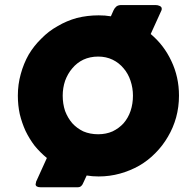

<svg xmlns="http://www.w3.org/2000/svg" viewBox="-20 -707 800 782"><path d="M235.4 -317.4Q235.4 -284.2 245.1 -254.9Q255.9 -226.6 274.4 -205.1Q293 -184.6 319.3 -171.9Q346.7 -160.2 379.9 -160.2Q412.1 -160.2 438.5 -171.9Q464.8 -184.6 483.4 -205.1Q502 -226.6 511.7 -254.9Q521.5 -284.2 521.5 -317.4Q521.5 -348.6 511.7 -377.9Q502 -407.2 483.4 -428.7Q464.8 -451.2 438.5 -463.9Q412.1 -476.6 379.9 -476.6Q346.7 -476.6 319.3 -463.9Q293 -451.2 274.4 -428.7Q255.9 -407.2 245.1 -377.9Q235.4 -348.6 235.4 -317.4ZM170.9 -63.5Q143.6 -85.9 121.1 -113.3Q99.6 -141.6 84 -173.8Q69.3 -206.1 60.5 -242.2Q52.7 -278.3 52.7 -317.4Q52.7 -363.3 64.5 -405.3Q76.2 -448.2 96.7 -484.4Q118.2 -520.5 148.4 -549.8Q177.7 -580.1 214.8 -600.6Q251 -622.1 293 -633.8Q335.9 -644.5 381.8 -644.5Q394.5 -644.5 407.2 -643.6Q418.9 -642.6 431.6 -640.6Q435.5 -649.4 442.4 -665Q446.3 -673.8 454.1 -680.7Q461.9 -686.5 474.6 -686.5Q520.5 -686.5 613.3 -686.5Q623 -686.5 630.9 -682.6Q638.7 -678.7 638.7 -671.9Q638.7 -666 637.7 -665Q623 -632.8 593.8 -568.4Q647.5 -523.4 677.7 -459Q709 -393.6 709 -317.4Q709 -271.5 697.3 -228.5Q685.5 -186.5 664.1 -150.4Q642.6 -113.3 613.3 -84Q584 -53.7 546.9 -32.2Q510.7 -11.7 468.8 0Q426.8 11.7 381.8 11.7Q369.1 11.7 356.4 10.7Q344.7 9.8 333 7.8Q329.1 16.6 321.3 33.2Q316.4 45.9 310.5 50.8Q305.7 55.7 295.9 55.7Q245.1 55.7 145.5 55.7Q125 55.7 125 43Q125 41 126 40Q126 38.1 127 33.2Q137.7 8.8 170.9 -63.5Z"/></svg>

Font: Cocogoose
Style: Regular
Weight: 400
Designer: Cosimo Lorenzo Pancini
Version: Version 1.000